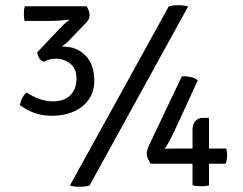

<svg xmlns="http://www.w3.org/2000/svg" viewBox="-20 -708 926 733"><path d="M311 -624 245 -555Q240 -549 232.5 -543Q225 -537 216 -530H222Q273 -530 306.5 -496Q340 -462 340 -399Q340 -368 328 -343.5Q316 -319 294 -301.5Q272 -284 242.5 -275Q213 -266 178 -266Q109 -266 56 -307Q61 -336 81 -355Q109 -337 134.5 -329Q160 -321 182 -321Q226 -321 249 -345Q272 -369 272 -407Q272 -447 247.5 -465.5Q223 -484 194 -484Q168 -484 147 -472Q126 -480 122 -508L208 -599Q217 -608 225 -616Q233 -624 243 -630L241 -633Q227 -631 208 -629.5Q189 -628 163 -628H74Q71 -641 71 -656Q71 -673 75 -684H311Q322 -665 322 -650Q322 -635 311 -624ZM247 0 624 -683Q636 -688 661 -688Q686 -688 698 -683L322 0Q309 5 284 5Q259 5 247 0ZM715 -1V-83H555Q540 -107 540 -121.5Q540 -136 555 -166L674 -416Q689 -418 708 -414Q727 -410 735 -401L646 -208Q623 -160 610 -142L611 -140Q633 -141 669 -141H715V-213Q715 -234 726 -246Q737 -258 755 -258H777L778 -256V-141H844Q847 -130 847 -112.5Q847 -95 841 -83H778V-1Q769 3 748 3Q727 3 715 -1Z"/></svg>

Font: Signika
Style: Light
Weight: 300
Designer: Anna Giedrys
Foundry: Anna Giedrys
Version: Version 1.001